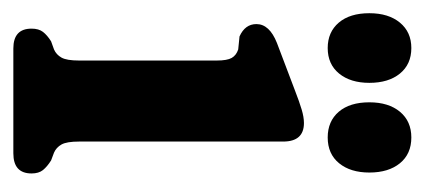

<svg xmlns="http://www.w3.org/2000/svg" viewBox="-200 -454 652 295"><g transform="rotate(90 126.5 -306.0)"><path d="M196 -414.5V-101Q196 -82 200.5 -74Q205 -66 213 -62.5L225 -58Q234.5 -52 239.8 -45.5Q245 -39 245 -28Q245 0 214 0H53Q22.5 0 22.5 -28Q22.5 -39 27.5 -45.5Q32.5 -52 42 -58L54.5 -62.5Q62.5 -66 67 -74Q71.5 -82 71.5 -101V-312.5Q71.5 -328.5 67.5 -335.5Q63.5 -342.5 54.5 -345.5L34.5 -347.5Q15.5 -356 15.5 -373.5Q15.5 -393.5 44.5 -405L117 -432.5Q135 -439.5 146.8 -443Q158.5 -446.5 167.5 -446.5Q196 -446.5 196 -414.5ZM52.3 -483Q27.8 -483 13.3 -500Q-1.2 -517 -1.2 -547Q-1.2 -576.5 13.3 -594Q27.8 -611.5 52.3 -611.5Q77.2 -611.5 91.5 -594Q105.8 -576.5 105.8 -547Q105.8 -518 91.5 -500.5Q77.2 -483 52.3 -483ZM189.7 -483Q164.8 -483 150.2 -500Q135.7 -517 135.7 -547Q135.7 -576.5 150.2 -594Q164.8 -611.5 189.7 -611.5Q215 -611.5 229.3 -594Q243.6 -576.5 243.6 -547Q243.6 -518 229.3 -500.5Q215 -483 189.7 -483Z"/></g></svg>

Font: Fraunces 144pt SuperSoft SemiBold
Style: Regular
Weight: 600
Version: Version 1.000;[b76b70a41]